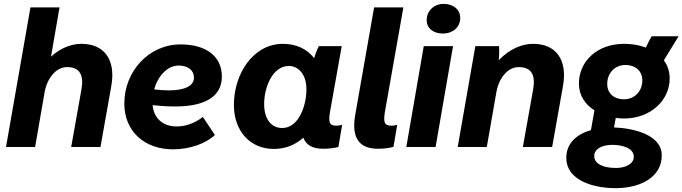

<svg xmlns="http://www.w3.org/2000/svg" viewBox="-20 -758 3519 990"><path d="M11 0H161L211 -288C226 -360 272 -412 325 -412C396 -412 412 -366 400 -297L347 0H498L554 -315C578 -451 517 -532 400 -532C351 -532 295 -513 243 -466L287 -720H137Z M872 12C959 12 1042 -18 1088 -62L1026 -155C990 -127 943 -106 891 -106C823 -106 773 -145 767 -216C809 -211 848 -209 884 -209C1033 -209 1124 -258 1124 -363C1124 -468 1043 -529 911 -529C747 -529 621 -390 621 -224C621 -80 726 12 872 12ZM775 -297C794 -366 843 -420 901 -420C947 -420 980 -398 980 -357C980 -314 930 -292 851 -292C826 -292 800 -294 775 -297Z M1646 9C1674 9 1702 6 1725 0L1744 -114C1734 -111 1724 -110 1713 -110C1679 -110 1672 -128 1682 -183L1742 -520H1624C1615 -503 1606 -480 1600 -458C1564 -504 1510 -532 1439 -532C1286 -532 1186 -378 1186 -217C1186 -82 1270 10 1392 10C1453 10 1504 -12 1544 -48C1558 -11 1590 9 1646 9ZM1471 -418C1509 -418 1560 -385 1560 -297C1560 -216 1522 -98 1435 -98C1377 -98 1342 -146 1342 -222C1342 -303 1382 -418 1471 -418Z M1929 9C1957 9 1986 6 2009 -1L2028 -114C2018 -111 2008 -110 1998 -110C1961 -110 1956 -129 1965 -183L2060 -720H1909L1812 -168C1791 -50 1829 9 1929 9Z M2075 0H2226L2316 -520H2165ZM2264 -585C2313 -585 2353 -616 2353 -666C2353 -707 2320 -738 2267 -738C2219 -738 2180 -703 2180 -654C2180 -613 2213 -585 2264 -585Z M2340 0H2490L2540 -286C2554 -359 2600 -412 2654 -412C2725 -412 2741 -366 2729 -297L2676 0H2827L2883 -315C2907 -451 2846 -532 2729 -532C2674 -532 2610 -508 2552 -448C2554 -474 2555 -500 2553 -520H2431Z M3199 -147C3332 -147 3433 -239 3433 -353C3433 -390 3422 -422 3403 -447L3479 -571H3340C3332 -557 3320 -535 3310 -513C3275 -526 3237 -532 3198 -532C3057 -532 2965 -440 2965 -327C2965 -265 2998 -219 3045 -189L3027 -87C2954 -66 2899 -20 2900 58C2902 178 3053 215 3165 212C3290 209 3394 151 3392 41C3391 -63 3247 -97 3146 -101L3155 -150C3170 -148 3184 -147 3199 -147ZM3160 108C3095 109 3044 89 3044 47C3044 11 3081 -10 3134 -11C3175 -12 3248 0 3248 50C3248 87 3207 107 3160 108ZM3197 -246C3148 -246 3111 -275 3111 -325C3111 -385 3154 -423 3205 -423C3255 -423 3292 -393 3292 -344C3292 -287 3252 -246 3197 -246Z"/></svg>

Font: Fixel Text 20240404
Style: Bold Italic
Weight: 700
Width: 4
Italic angle: -10°
Designer: AlfaBravo + MacPaw
Foundry: Kyrylo Tkachov, Marchela Mozhyna, Serhii Makarenko, Maria Weinstein, Zakhar Kryvoshyya
Version: Version 1.211;Glyphs 3.2 (3225)